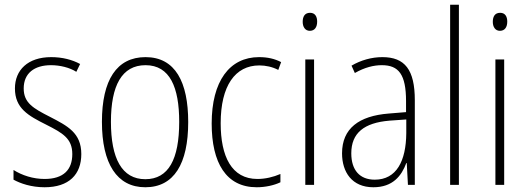

<svg xmlns="http://www.w3.org/2000/svg" viewBox="-20 -780 2225 810"><path d="M323 -130C323 -220 264 -249 191 -287C120 -323 80 -346 80 -407C80 -471 125 -505 195 -505C233 -505 274 -495 302 -477L318 -510C285 -528 243 -539 196 -539C97 -539 43 -484 43 -407C43 -323 99 -292 175 -254C244 -219 285 -196 285 -130C285 -64 248 -25 168 -25C120 -25 73 -40 37 -63V-22C66 -6 112 10 168 10C271 10 323 -44 323 -130Z M774 -265C774 -433 720 -539 594 -539C472 -539 410 -442 410 -266C410 -90 473 10 593 10C714 10 774 -89 774 -265ZM448 -266C448 -419 494 -505 594 -505C697 -505 736 -411 736 -266C736 -108 691 -24 593 -24C494 -24 448 -112 448 -266Z M1063 10C1099 10 1136 2 1163 -11V-46C1133 -33 1099 -25 1066 -25C957 -25 911 -120 911 -260C911 -418 972 -504 1074 -504C1101 -504 1129 -498 1154 -485L1166 -518C1139 -532 1109 -539 1073 -539C948 -539 873 -437 873 -259C873 -93 934 10 1063 10Z M1288 -726C1265 -726 1257 -709 1257 -688C1257 -667 1267 -650 1287 -650C1308 -650 1318 -666 1318 -689C1318 -709 1310 -726 1288 -726ZM1305 -529H1268V0H1305Z M1593 -539C1548 -539 1502 -526 1463 -503L1477 -472C1519 -496 1557 -505 1591 -505C1662 -505 1693 -466 1693 -353V-307L1620 -301C1494 -291 1423 -238 1423 -133C1423 -54 1465 10 1555 10C1637 10 1674 -38 1694 -92H1696L1701 0H1730V-357C1730 -486 1688 -539 1593 -539ZM1623 -271 1694 -276V-218C1693 -101 1653 -22 1561 -22C1498 -22 1462 -62 1462 -133C1462 -219 1516 -262 1623 -271Z M1916 0V-760H1879V0Z M2090 -726C2067 -726 2059 -709 2059 -688C2059 -667 2069 -650 2089 -650C2110 -650 2120 -666 2120 -689C2120 -709 2112 -726 2090 -726ZM2107 -529H2070V0H2107Z"/></svg>

Font: Noto Sans Malayalam Condensed ExtraLight
Style: Regular
Weight: 200
Width: 3
Designer: Jelle Bosma - Monotype Design Team
Foundry: Monotype Imaging Inc.
Version: Version 2.104